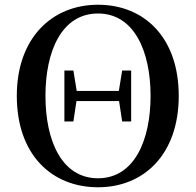

<svg xmlns="http://www.w3.org/2000/svg" viewBox="-20 -773 826 811"><path d="M394 18C588 18 735 -121 735 -368C735 -616 588 -753 394 -753C200 -753 51 -613 51 -368C51 -119 199 18 394 18ZM394 -20C240 -20 172 -180 172 -368C172 -556 240 -716 394 -716C547 -716 616 -556 616 -368C616 -180 547 -20 394 -20ZM496 -260H534V-475H496L482 -389H304L290 -475H252V-260H290L303 -346H483Z"/></svg>

Font: Noto Serif HK SemiBold
Style: Regular
Weight: 600
Designer: Ryoko NISHIZUKA 西塚涼子 (kana & ideographs); Frank Grießhammer (Latin, Greek & Cyrillic); Wenlong ZHANG 张文龙 (bopomofo); San
Foundry: Adobe
Version: Version 2.001;hotconv 1.1.0;makeotfexe 2.6.0